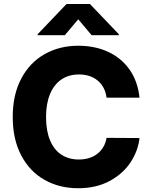

<svg xmlns="http://www.w3.org/2000/svg" viewBox="-20 -950 774 979"><path d="M382.8 -570.3Q330.6 -570.3 293 -544.7Q255.4 -519 235.1 -470.5Q214.8 -421.9 214.8 -353.5Q214.8 -283.2 235.1 -234.6Q255.4 -186 293 -161.4Q330.6 -136.7 381.8 -136.7Q439 -136.7 476.6 -166Q514.2 -195.3 523.4 -247.1L691.4 -246.1Q684.1 -180.7 645.5 -122.1Q606.9 -63.5 538.6 -26.9Q470.2 9.8 378.9 9.8Q282.2 9.8 206.5 -33.2Q130.9 -76.2 87.9 -158.2Q44.9 -240.2 44.9 -353.5Q44.9 -467.3 88.4 -549.3Q131.8 -631.3 207.8 -674.1Q283.7 -716.8 378.9 -716.8Q464.4 -716.8 531.7 -685.5Q599.1 -654.3 640.9 -594.7Q682.6 -535.2 691.4 -452.1H523.4Q516.1 -506.8 478.8 -538.6Q441.4 -570.3 382.8 -570.3ZM378.9 -851.6 310.5 -770.5H171.9V-775.4L319.3 -929.7H438.5L585.9 -775.4V-770.5H447.3Z"/></svg>

Font: Pretendard GOV ExtraBold
Style: Regular
Weight: 800
Designer: Base glyphs from Inter by Rasmus Andersson; Hangeul glyphs from Noto Sans CJK(Source Han Sans) by Jang Soo-young and Kan
Foundry: Kil Hyung-jin
Version: Version 1.309